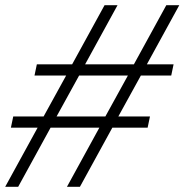

<svg xmlns="http://www.w3.org/2000/svg" viewBox="-24 -720 711 740"><path d="M-4 0 121 -228H18L27 -271H144L231 -429H109L118 -472H254L379 -700H429L304 -472H492L617 -700H667L542 -472H645L636 -429H519L432 -271H554L545 -228H409L284 0H234L359 -228H171L46 0ZM194 -271H382L469 -429H281Z"/></svg>

Font: Red Hat Text VF
Style: Italic
Weight: 300
Italic angle: -12°
Designer: Pentagram, MCKL
Foundry: Pentagram, MCKL
Version: Version 1.023